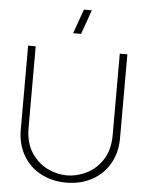

<svg xmlns="http://www.w3.org/2000/svg" viewBox="-62 -995 814 1060"><g transform="rotate(5 345.0 -465.0)"><path d="M355.5 -810H311.5L359.5 -945H403.5ZM345 15Q265.5 15 203 -18.5Q140.5 -52 105.2 -113.5Q70 -175 70 -255V-720H112V-269Q112 -186 148.2 -131Q184.5 -76 238.2 -50.5Q292 -25 345 -25Q398 -25 451.8 -50.5Q505.5 -76 541.8 -131Q578 -186 578 -269V-720H620V-255Q620 -175.5 584.8 -114Q549.5 -52.5 487 -18.8Q424.5 15 345 15Z"/></g></svg>

Font: Manrope
Style: Regular
Weight: 400
Designer: Mikhail Sharanda
Foundry: Mikhail Sharanda
Version: Version 4.503